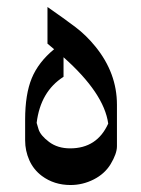

<svg xmlns="http://www.w3.org/2000/svg" viewBox="-20 -562 403 550"><path d="M315 -143Q315 -122 297 -92Q280 -64 248.5 -48Q217 -32 182 -32Q135 -32 100 -58Q76 -76 64 -103Q52 -130 52 -160V-219Q52 -292 71 -338Q90 -384 135 -421Q117 -436 116 -437V-542Q165 -508 196 -484.5Q227 -461 253 -429Q315 -353 315 -262ZM290 -208Q278 -295 162 -398V-342Q96 -300 85 -210Q85 -209 90.5 -191.5Q96 -174 120.5 -155.5Q145 -137 181 -137Q258 -137 290 -208Z"/></svg>

Font: Katibeh
Style: Regular
Weight: 400
Designer: Arabic design by Kourosh Beigpour, Latin design by Eduardo Tunni, engineering by Lasse Fister
Version: Version 1.000